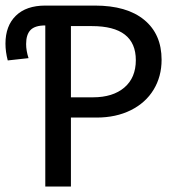

<svg xmlns="http://www.w3.org/2000/svg" viewBox="-37 -679 657 699"><path d="M551.3 -461.4Q551.3 -400.4 522.2 -352.5Q493.2 -304.7 439.2 -277.8Q385.3 -251 314.5 -251H221.2V0H127.9V-586.4Q90.3 -586.4 74.2 -569.8Q58.1 -553.2 58.1 -518.6Q58.1 -494.6 66.9 -467.3L-8.8 -459Q-17.1 -490.7 -17.1 -520Q-17.1 -585 20.8 -621.8Q58.6 -658.7 127.9 -658.7H308.6Q424.8 -658.7 488 -606.7Q551.3 -554.7 551.3 -461.4ZM457.5 -460Q457.5 -584 297.4 -584H221.2V-324.7H301.3Q374 -324.7 415.8 -360.4Q457.5 -396 457.5 -460Z"/></svg>

Font: Courier New
Style: Regular
Weight: 400
Designer: Steve Matteson
Foundry: Ascender Corporation
Version: Version 2.00.3